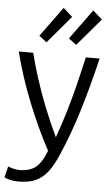

<svg xmlns="http://www.w3.org/2000/svg" viewBox="-63 -817 608 1046"><g transform="rotate(5 241.0 -294.0)"><path d="M77 188Q52 188 30 182Q8 176 1 172L16 111Q22 114 41 119.5Q60 125 79 125Q134 125 167 99Q200 73 225 7Q161 -112 106.5 -249Q52 -386 19 -518H98Q113 -456 137 -381Q161 -306 192.5 -226.5Q224 -147 261 -70Q289 -149 310 -219.5Q331 -290 349 -362.5Q367 -435 386 -518H461Q427 -373 385.5 -236Q344 -99 294 16Q269 76 241 114Q213 152 174.5 170Q136 188 77 188ZM327 -581 285 -613 404 -776 455 -731ZM165 -581 123 -613 242 -776 292 -731Z"/></g></svg>

Font: Ubuntu Sans
Style: Regular
Weight: 400
Designer: Dalton Maag Ltd
Foundry: Dalton Maag Ltd
Version: Version 1.006; ttfautohint (v1.8.4.7-5d5b)